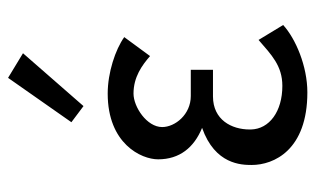

<svg xmlns="http://www.w3.org/2000/svg" viewBox="-173 -599 782 476"><g transform="rotate(-90 218.0 -361.0)"><path d="M263 -732 153 -575 193 -545 324 -695ZM283 -224V-279H218C172 -279 141 -318 141 -350C141 -388 191 -421 224 -421C265 -421 294 -400 317 -380L364 -444C333 -466 276 -485 224 -485C100 -485 61 -402 61 -360C61 -307 90 -271 139 -251C48 -219 47 -153 47 -128C47 -73 84 10 227 10C292 10 360 -19 394 -50L357 -111C320 -79 293 -52 243 -52C180 -52 136 -84 135 -130V-133C135 -178 159 -224 217 -224Z"/></g></svg>

Font: Mint Spirit
Style: Regular
Weight: 400
Designer: HARENDAL Hirwen
Foundry: Arkandis Digital Foundry.
Version: Version 1.004;FFEdit